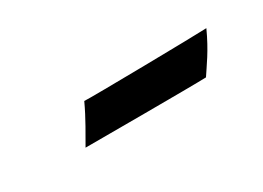

<svg xmlns="http://www.w3.org/2000/svg" viewBox="-20 -555 390 285"><g transform="rotate(-30 175.0 -412.0)"><path d="M322 -444C305 -443 121 -440 111 -441C100 -417 87 -396 78 -380C97 -380 260 -380 285 -381C294 -395 308 -413 322 -444Z"/></g></svg>

Font: Yesteryear
Style: Regular
Weight: 400
Designer: Astigmatic (AOETI)
Foundry: Astigmatic (AOETI)
Version: Version 1.000